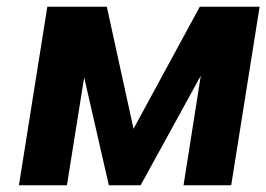

<svg xmlns="http://www.w3.org/2000/svg" viewBox="-20 -548 788 568"><path d="M36 0H178L229 -319L302 0H396L574 -324L523 0H664L748 -528H571L375 -167L296 -528H120Z"/></svg>

Font: Asimov Pro
Style: BdObl
Weight: 700
Designer: Google
Version: Version 2.000980; 2014